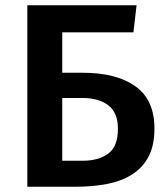

<svg xmlns="http://www.w3.org/2000/svg" viewBox="-20 -711 631 731"><path d="M488 -588H217V-434H295Q423 -434 495.5 -382.5Q568 -331 568 -222Q568 -157 545.5 -114.5Q523 -72 482.5 -46.5Q442 -21 387 -10.5Q332 0 267 0H84V-691H500ZM429 -221Q429 -282 392.5 -310Q356 -338 293 -338H217V-99H295Q355 -99 392 -126Q429 -153 429 -221Z"/></svg>

Font: Qnwhxotralxmqkhsjrfbfhwcoqn
Style: Regular
Weight: 500
Designer: Carrois Corporate & Edenspiekermann
Foundry: Carrois Corporate GbR & Edenspiekermann AG
Version: Version 2.001